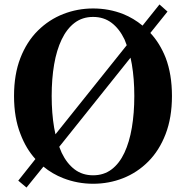

<svg xmlns="http://www.w3.org/2000/svg" viewBox="-20 -805 835 862"><path d="M732 -753 655 -657Q698 -611 724 -545Q752 -471 752 -374Q752 -277 723.5 -203Q695 -129 645.5 -79.5Q596 -30 532.5 -5Q469 20 398 20Q328 20 264 -5Q215 -24 175 -57L99 37L62 6L139 -91Q97 -137 72 -203Q43 -276 43 -374Q43 -471 71.5 -544.5Q100 -618 150 -667.5Q200 -717 264 -742Q328 -767 398 -767Q469 -767 533 -742Q580 -723 620 -690L696 -785ZM566 -546 246 -146Q251 -132 257 -119Q280 -71 315 -44.5Q350 -18 398 -18Q446 -18 481 -44.5Q516 -71 538.5 -119Q561 -167 572 -232Q583 -297 583 -374Q583 -451 572 -516Q569 -531 566 -546ZM212 -374Q212 -297 223 -232Q226 -217 229 -202L549 -602Q544 -616 539 -628Q516 -676 481 -702.5Q446 -729 398 -729Q350 -729 315 -702.5Q280 -676 257 -628Q234 -580 223 -515.5Q212 -451 212 -374Z"/></svg>

Font: Early Summer Mincho Heavy
Style: Regular
Weight: 900
Designer: GuiWonder
Version: Version 1.002